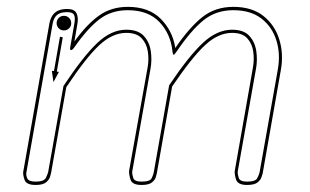

<svg xmlns="http://www.w3.org/2000/svg" viewBox="-20 -526 882 546"><path d="M81.5 0Q55 0 50 -14.2Q45 -28.5 46 -37L120.5 -459.5Q123 -472.5 129 -481.8Q135 -491 145.5 -495.8Q156 -500.5 171 -500.5Q191.5 -500.5 197.5 -488.5Q203.5 -476.5 200 -457.5L191.5 -408Q227 -457 261.8 -481.8Q296.5 -506.5 343.5 -506.5Q403 -506.5 437 -472.5Q471 -438.5 478.5 -389.5Q518.5 -448 555.2 -477.2Q592 -506.5 643.5 -506.5Q696 -506.5 728.8 -480.8Q761.5 -455 774.2 -413.8Q787 -372.5 778.5 -326L727 -33Q726 -30 723.5 -22Q721 -14 712 -7Q703 0 682.5 0Q656.5 0 651.5 -15Q646.5 -30 647.5 -39.5L699 -332.5Q703.5 -356 700.2 -379Q697 -402 683 -417.2Q669 -432.5 640 -432.5Q600.5 -432.5 563 -397.5Q525.5 -362.5 469.5 -280L426 -33.5Q425.5 -30 423 -22Q420.5 -14 411.8 -7Q403 0 382.5 0Q356 0 351.2 -15Q346.5 -30 347 -39.5L399.5 -332.5Q404 -356 400.5 -379Q397 -402 382.8 -417.2Q368.5 -432.5 339 -432.5Q299.5 -432.5 261.8 -397Q224 -361.5 168.5 -278L125.5 -35.5Q125 -32.5 122.5 -23.8Q120 -15 111 -7.5Q102 0 81.5 0ZM81.5 -9.5Q105.5 -9.5 110.8 -20.8Q116 -32 117 -37L160.5 -281.5Q217 -366.5 256.8 -404Q296.5 -441.5 339 -441.5Q372.5 -441.5 388.8 -424Q405 -406.5 408.8 -380.8Q412.5 -355 408 -330.5L356 -38Q355.5 -30 359 -19.8Q362.5 -9.5 382.5 -9.5Q407 -9.5 411.5 -19.5Q416 -29.5 417 -34.5L461 -283.5Q517.5 -367.5 557.5 -404.5Q597.5 -441.5 640 -441.5Q673 -441.5 689 -424Q705 -406.5 708.8 -380.8Q712.5 -355 708 -330.5L656 -38Q655.5 -30 659 -19.8Q662.5 -9.5 682.5 -9.5Q706.5 -9.5 711.5 -19.2Q716.5 -29 718 -35L770 -328Q778 -372.5 766 -411Q754 -449.5 723.5 -473.2Q693 -497 643.5 -497Q594 -497 558.8 -468.5Q523.5 -440 483 -380.5Q478.5 -374 475.2 -370.8Q472 -367.5 470.5 -379.5Q465.5 -429.5 433.5 -463.2Q401.5 -497 343.5 -497Q296.5 -497 262.8 -471.2Q229 -445.5 191.5 -391.5Q185 -382.5 181.5 -383.5Q178 -384.5 180 -393.5L191.5 -459Q194.5 -476 190.5 -483.8Q186.5 -491.5 171 -491.5Q158 -491.5 149.5 -487.8Q141 -484 136.2 -476.5Q131.5 -469 129.5 -457.5L55 -35.5Q53.5 -28 57.5 -18.8Q61.5 -9.5 81.5 -9.5ZM132 -292.5 127.5 -324.5 133.5 -324 150.5 -421.5 158.5 -420 141.5 -322.5 147.5 -321.5ZM161.5 -439.5Q153 -439.5 147 -445.5Q141 -451.5 141 -460Q141 -469 147 -475Q153 -481 161.5 -481Q170.5 -481 176.5 -475Q182.5 -469 182.5 -460Q182.5 -451.5 176.5 -445.5Q170.5 -439.5 161.5 -439.5Z"/></svg>

Font: Edu AU VIC WA NT Arrows
Style: Regular
Weight: 400
Designer: Tina and Corey Anderson, Eben Sorkin, Mirko Velimirovic
Foundry: Google for Education
Version: Version 1.001